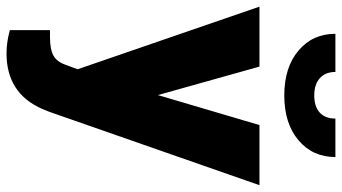

<svg xmlns="http://www.w3.org/2000/svg" viewBox="-242 -550 1004 563"><g transform="rotate(90 259.5 -269.0)"><path d="M257.3 -230.5 345.2 -528.3H521.5L306.2 88.4L296.9 110.8Q251 213.4 134.8 213.4Q102.5 213.4 66.9 203.6V85.9H88.4Q123 85.9 141.4 75.9Q159.7 65.9 168.5 40L181.6 4.9L-2 -528.3H173.8ZM439 -751Q439 -684.1 389.6 -642.6Q340.3 -601.1 258.3 -601.1Q176.3 -601.1 127 -642.6Q77.6 -684.1 77.6 -751H189.5Q189.5 -721.7 207.8 -705.3Q226.1 -689 258.3 -689Q290.5 -689 308.3 -704.8Q326.2 -720.7 326.2 -751Z"/></g></svg>

Font: Roboto Black
Style: Regular
Weight: 900
Designer: Google
Version: Version 2.134; 2016